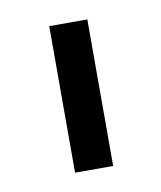

<svg xmlns="http://www.w3.org/2000/svg" viewBox="-44 -753 278 332"><g transform="rotate(-10 95.0 -586.5)"><path d="M129.9 -715.3V-458H63V-715.3Z"/></g></svg>

Font: AnjaliOldLipi
Style: Regular
Weight: 400
Italic angle: -12°
Designer: Kevin & Siji
Foundry: Kevin & Siji
Version: Version 0.730 2004